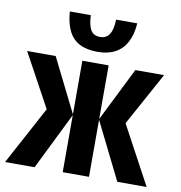

<svg xmlns="http://www.w3.org/2000/svg" viewBox="-85 -850 875 928"><g transform="rotate(10 352.5 -385.5)"><path d="M514 -771Q510 -715 490 -677.5Q470 -640 434.5 -621Q399 -602 348 -602Q295 -602 259.5 -620.5Q224 -639 205.5 -677Q187 -715 183 -771H286Q288 -722 302 -698.5Q316 -675 348 -675Q378 -675 393.5 -698.5Q409 -722 410 -771ZM685 -547 542 -286 696 0H552L413 -280V0H284V-280L146 0H1L155 -286L13 -547H153L284 -284V-547H413V-284L544 -547Z"/></g></svg>

Font: Noto Sans Display ExtraCondensed
Style: Bold
Weight: 700
Width: 2
Designer: Monotype Design Team
Foundry: Monotype Imaging Inc.
Version: Version 2.003